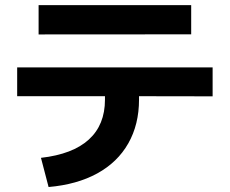

<svg xmlns="http://www.w3.org/2000/svg" viewBox="-20 -724 904 756"><path d="M393.3 -331.7V-345.2H47.6V-458.5H817.2V-344.7L527.4 -345.2V-331.7Q527.4 -233.8 485.1 -159.4Q442.9 -85.1 363 -41.2Q283 2.7 171.3 12.4L141.3 -102.5Q266.4 -116.7 329.8 -174.6Q393.3 -232.4 393.3 -331.7ZM132 -703.8H732.8V-588.8L132 -588.4Z"/></svg>

Font: Pretendard GOV Variable
Style: Regular
Weight: 400
Designer: Base glyphs from Inter by Rasmus Andersson; Hangul glyphs from Noto Sans CJK(Source Han Sans) by Jang Soo-young and Kang
Foundry: Kil Hyung-jin
Version: Version 1.307;Glyphs 3.2 (3192)